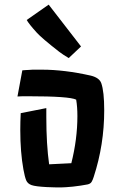

<svg xmlns="http://www.w3.org/2000/svg" viewBox="-20 -797 524 832"><path d="M277.8 -545.4Q254.4 -559.1 236.3 -572.8Q160.6 -631.8 138.7 -656.2Q105.5 -692.9 95.7 -710.4L190.9 -776.9L331.1 -595.7ZM180.7 -289.1Q180.7 -171.4 192.9 -85L289.1 -89.8Q315.4 -194.3 315.4 -293.9Q315.4 -334 310.1 -365.2Q280.8 -379.9 103 -379.9H78.1Q67.9 -379.9 55.7 -378.9L76.7 -492.2Q85 -492.7 92 -493.4Q99.1 -494.1 106.4 -494.1L121.1 -495.1Q128.4 -495.1 162.1 -495.1Q258.8 -495.1 374 -469.2Q410.6 -460 418.9 -436.5Q431.6 -400.4 431.6 -318.8Q431.6 -169.9 386.2 -30.8Q382.3 -18.1 377.2 -9.3Q372.1 -0.5 359.4 2.2Q346.7 4.9 329.6 7.3Q312.5 9.8 295.9 11.7Q259.8 15.1 246.1 15.1Q232.4 15.1 216.8 14.9Q201.2 14.6 182.6 13.7Q133.8 11.2 116.7 5.1Q99.6 -1 93.5 -15.6Q87.4 -30.3 81.5 -62.5Q67.9 -137.7 67.9 -233.9Q67.9 -270.5 69.8 -306.6L180.7 -328.6Z"/></svg>

Font: Passero One
Style: Regular
Weight: 400
Designer: Viktoriya Grabowska
Foundry: Viktoriya Grabowska
Version: Version 1.003